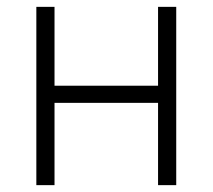

<svg xmlns="http://www.w3.org/2000/svg" viewBox="-20 -540 620 560"><path d="M494 0V-520H441V-290H139V-520H86V0H139V-240H441V0Z"/></svg>

Font: Grotesk 01 Extrafine
Style: Bold
Weight: 400
Designer: Frank Adebiaye, contributions by Jérémy Landes, Ariel Martín Pérez
Foundry: Velvetyne Type Foundry
Version: Version 3.000;Glyphs 3.1.2 (3150)